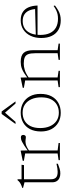

<svg xmlns="http://www.w3.org/2000/svg" viewBox="748 -1478 740 2276"><g transform="rotate(-90 1118.0 -340.0)"><path d="M131 -108Q131 -66.5 150.8 -46.5Q170.5 -26.5 219 -26.5Q237 -26.5 261 -30Q285 -33.5 315 -40.5V-24Q279.5 -10.5 259.8 -4.2Q240 2 226.8 3.5Q213.5 5 197 5Q170 5 146.5 -5.2Q123 -15.5 109 -37Q95 -58.5 95 -92.5V-419.5L28 -437V-445.5Q41.5 -450 53 -454.5Q64.5 -459 74.5 -464.2Q84.5 -469.5 92.5 -475.2Q100.5 -481 107.5 -487.8Q114.5 -494.5 120 -502H131V-438ZM105.5 -425.5V-454.5H303L298.5 -425.5Z M627.5 -462.5Q643 -462.5 649.8 -454.8Q656.5 -447 656.5 -434Q656.5 -421.5 649.8 -412.5Q643 -403.5 631.5 -403.5Q622.5 -403.5 614.2 -404.8Q606 -406 597 -407Q588 -408 576.5 -408Q563.5 -408 547.8 -404.2Q532 -400.5 512.5 -390.8Q493 -381 467 -363L458 -372Q499.5 -402.5 527.5 -420.5Q555.5 -438.5 573.8 -447.8Q592 -457 604.5 -459.8Q617 -462.5 627.5 -462.5ZM472.5 -383.5V-27L561 -15.5V0H358V-15.5L436.5 -27V-412Q430 -413 416.8 -415.2Q403.5 -417.5 386 -420.8Q368.5 -424 350 -427V-440.5L465.5 -464.5H471Z M920 -12.5Q973 -12.5 1014 -35.8Q1055 -59 1078.5 -105.2Q1102 -151.5 1102 -221.5Q1102 -287.5 1080 -337.2Q1058 -387 1017.5 -414.5Q977 -442 920.5 -442Q867.5 -442 826.2 -419Q785 -396 761.5 -349.5Q738 -303 738 -233.5Q738 -167 760 -117.5Q782 -68 823 -40.2Q864 -12.5 920 -12.5ZM919 10Q854.5 10 804.5 -18.2Q754.5 -46.5 726 -99.2Q697.5 -152 697.5 -224.5Q697.5 -300.5 725.5 -354.2Q753.5 -408 804 -436.2Q854.5 -464.5 921.5 -464.5Q986 -464.5 1036 -436.2Q1086 -408 1114.5 -355.5Q1143 -303 1143 -230Q1143 -154 1115 -100.5Q1087 -47 1036.5 -18.5Q986 10 919 10ZM786 -526 905 -690.5H934.5L1054 -526H1028.5L910 -662.5H930.5L811.5 -526Z M1338 -383.5V-27L1416.5 -15.5V0H1223.5V-15.5L1302 -27V-412Q1294 -413 1271.8 -417Q1249.5 -421 1215.5 -427V-440.5L1331 -464.5H1336.5ZM1546.5 -15.5 1625 -27V-293Q1625 -345.5 1614 -375Q1603 -404.5 1576 -416.5Q1549 -428.5 1500.5 -428.5Q1466.5 -428.5 1425.2 -416Q1384 -403.5 1334 -368L1325 -377Q1361 -405.5 1388.2 -422.8Q1415.5 -440 1438 -449Q1460.5 -458 1480.8 -461.2Q1501 -464.5 1522.5 -464.5Q1598.5 -464.5 1629.8 -429Q1661 -393.5 1661 -316.5V-27L1739.5 -15.5V0H1546.5Z M2015.5 -464.5Q2076 -464.5 2113.8 -439.5Q2151.5 -414.5 2170 -369.8Q2188.5 -325 2190.5 -265H1840L1838 -285.5L2166 -294.5L2149.5 -276Q2148 -327.5 2131.5 -364.5Q2115 -401.5 2084 -421.2Q2053 -441 2006.5 -441Q1957 -441 1920 -417.8Q1883 -394.5 1862.5 -348Q1842 -301.5 1842 -232.5Q1842 -164 1864.5 -117.2Q1887 -70.5 1929.8 -46.5Q1972.5 -22.5 2033.5 -22.5Q2061 -22.5 2084.8 -27.2Q2108.5 -32 2133 -43.2Q2157.5 -54.5 2185.5 -74.5L2191 -58.5Q2158 -33.5 2130.8 -18.5Q2103.5 -3.5 2076.2 3.2Q2049 10 2015.5 10Q1950.5 10 1903.2 -17.2Q1856 -44.5 1830.8 -96.5Q1805.5 -148.5 1805.5 -222.5Q1805.5 -292.5 1831.5 -347.2Q1857.5 -402 1904.8 -433.2Q1952 -464.5 2015.5 -464.5Z"/></g></svg>

Font: Newsreader ExtraLight
Style: Regular
Weight: 250
Designer: Hugues Gentile
Foundry: Production Type
Version: Version 1.003